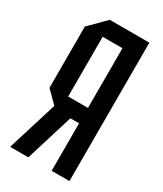

<svg xmlns="http://www.w3.org/2000/svg" viewBox="-178 -770 716 841"><g transform="rotate(30 180.0 -350.0)"><path d="M230 -318V-620H130V-318ZM40 -620 120 -700H320V0H230V-240H186L112 0H20L98 -252L40 -310Z"/></g></svg>

Font: Tektur Condensed
Style: Regular
Weight: 400
Width: 3
Designer: Adam Jagosz
Foundry: Adam Jagosz
Version: Version 1.005;gftools[0.9.30]